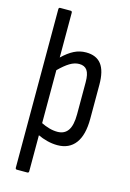

<svg xmlns="http://www.w3.org/2000/svg" viewBox="-130 -746 674 995"><g transform="rotate(15 207.0 -249.0)"><path d="M65 185Q57 185 57 176V-674Q57 -683 65 -683H121Q129 -683 129 -674V-434Q161 -465 191 -480Q221 -495 255 -495Q310 -495 337 -460Q364 -425 364 -351V-168Q364 -81 330.5 -36.5Q297 8 234 8Q207 8 179.5 1Q152 -6 129 -17V176Q129 185 121 185ZM216 -59Q254 -59 273 -86.5Q292 -114 292 -173V-345Q292 -389 278.5 -408.5Q265 -428 236 -428Q211 -428 185.5 -412.5Q160 -397 129 -366V-82Q149 -72 171.5 -65.5Q194 -59 216 -59Z"/></g></svg>

Font: Sofia Sans Condensed
Style: Regular
Weight: 400
Designer: Botio Nikoltchev, Ani Petrova
Foundry: lettersoup
Version: Version 4.100